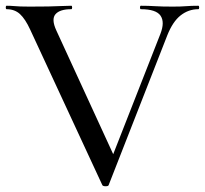

<svg xmlns="http://www.w3.org/2000/svg" viewBox="-22 -645 713 668"><path d="M668 -625Q671 -625 671 -619Q671 -613 668 -613Q634 -613 606.5 -591.5Q579 -570 560 -522L356 -1Q355 3 345.5 3Q336 3 334 -1L83 -542Q66 -579 47.5 -596Q29 -613 1 -613Q-2 -613 -2 -619Q-2 -625 1 -625Q14 -625 25 -624Q36 -623 49 -622.5Q62 -622 81 -622Q119 -622 146 -622.5Q173 -623 192 -624Q211 -625 226 -625Q229 -625 229 -619Q229 -613 226 -613Q186 -613 171 -595.5Q156 -578 174 -539L379 -93L343 -35L536 -527Q552 -568 536.5 -590.5Q521 -613 468 -613Q465 -613 465 -619Q465 -625 468 -625Q494 -625 517.5 -623.5Q541 -622 579 -622Q608 -622 625.5 -623.5Q643 -625 668 -625Z"/></svg>

Font: Cormorant Medium
Style: Regular
Weight: 500
Designer: Christian Thalmann (Catharsis Fonts)
Foundry: Catharsis Fonts
Version: Version 4.000